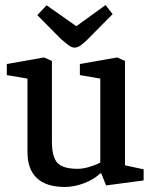

<svg xmlns="http://www.w3.org/2000/svg" viewBox="-20 -732 610 762"><path d="M237 10Q164 10 126.5 -25Q89 -60 89 -129V-420L7 -434V-478L155 -504L186 -490V-170Q186 -110 207.5 -86Q229 -62 289 -62Q309 -62 334.5 -69.5Q360 -77 378 -87V-420L297 -434V-478L445 -504L476 -490V-76L550 -60V-16L401 4L382 -44L377 -43Q353 -20 314 -5Q275 10 237 10ZM276 -543Q264 -543 250.5 -553.5Q237 -564 222 -577L128 -672L165 -711L283 -628L399 -712L427 -676L329 -577Q314 -562 301 -552.5Q288 -543 276 -543Z"/></svg>

Font: Faustina Medium
Style: Regular
Weight: 500
Designer: Alfonso Garcia
Foundry: http://www.omnibus-type.com
Version: Version 1.200